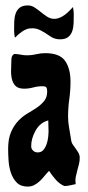

<svg xmlns="http://www.w3.org/2000/svg" viewBox="-20 -688 324 708"><path d="M32 -489Q44 -489 56 -486.5Q68 -484 80 -484Q97 -484 113.5 -488Q130 -492 147 -492Q200 -492 220 -463.5Q240 -435 240 -387Q240 -355 235.5 -322.5Q231 -290 231 -258Q231 -238 235 -216Q239 -194 242 -174Q243 -163 248.5 -155Q254 -147 259.5 -139.5Q265 -132 269.5 -124Q274 -116 274 -106Q274 -93 271 -82Q268 -71 265 -59.5Q262 -48 259.5 -36Q257 -24 259 -9Q248 -7 238 -4.5Q228 -2 217 -2Q199 -10 185.5 -25.5Q172 -41 161 -58Q152 -49 144 -39Q136 -29 127 -20.5Q118 -12 107 -6Q96 0 82 0Q56 0 41.5 -15Q27 -30 20 -51.5Q13 -73 11.5 -97Q10 -121 10 -139Q10 -176 20.5 -200.5Q31 -225 47 -242Q63 -259 82 -270Q101 -281 117 -292Q133 -303 143.5 -316.5Q154 -330 154 -351Q154 -362 150.5 -366Q147 -370 136 -370Q119 -370 102.5 -365.5Q86 -361 69 -361Q47 -361 37 -371.5Q27 -382 23.5 -398Q20 -414 21 -433Q22 -452 22 -468Q22 -474 24 -479.5Q26 -485 32 -489ZM95 -149Q95 -139 102 -132.5Q109 -126 119 -126Q132 -126 139.5 -134.5Q147 -143 151.5 -155.5Q156 -168 157.5 -181.5Q159 -195 159 -204L158 -244Q128 -236 111.5 -207Q95 -178 95 -149ZM249 -662Q252 -648 252 -636Q252 -620 251.5 -603.5Q251 -587 246.5 -573.5Q242 -560 231.5 -551.5Q221 -543 201 -543Q180 -543 163 -555.5Q146 -568 128 -577Q110 -586 88 -583Q66 -580 35 -549Q32 -562 32 -575Q32 -591 32.5 -607.5Q33 -624 37.5 -637.5Q42 -651 52.5 -659.5Q63 -668 83 -668Q96 -668 107.5 -660.5Q119 -653 130 -644Q141 -635 153 -627Q165 -619 179 -618.5Q193 -618 210 -627.5Q227 -637 249 -662Z"/></svg>

Font: Reclame
Style: Regular
Weight: 400
Designer: Peter Wiegel
Foundry: Peter Wiegel
Version: Version 1.000